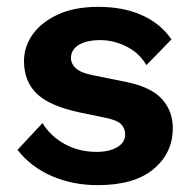

<svg xmlns="http://www.w3.org/2000/svg" viewBox="-20 -530 560 560"><path d="M265 10Q192 10 131 -16.5Q70 -43 31 -93L104 -171Q127 -133 168.5 -110Q210 -87 262 -87Q298 -87 321.5 -100.5Q345 -114 345 -138Q345 -155 334 -167Q323 -179 290 -186L208 -203Q122 -222 86 -258Q50 -294 50 -352Q50 -393 74.5 -428.5Q99 -464 147.5 -487Q196 -510 267 -510Q341 -510 395.5 -485Q450 -460 480 -415L407 -340Q386 -376 348.5 -394.5Q311 -413 273 -413Q245 -413 226 -406.5Q207 -400 197 -388.5Q187 -377 187 -361Q187 -344 201 -331Q215 -318 249 -311L348 -291Q421 -276 452.5 -241Q484 -206 484 -156Q484 -84 428 -37Q372 10 265 10Z"/></svg>

Font: Kantumruy Pro SemiBold
Style: Regular
Weight: 600
Version: Version 1.002